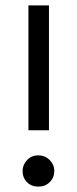

<svg xmlns="http://www.w3.org/2000/svg" viewBox="-20 -694 291 722"><path d="M86.9 -204.1H164.1V-673.8H86.9ZM64.9 -50.8Q64.9 -25.9 81.5 -9Q98.1 7.8 124 7.8Q149.9 7.8 167 -9Q184.1 -25.9 184.1 -50.8Q184.1 -75.2 166.5 -92.5Q148.9 -109.9 124 -109.9Q99.1 -109.9 82 -92.3Q64.9 -74.7 64.9 -50.8Z"/></svg>

Font: FAU Chimera
Style: Regular
Weight: 400
Version: Version 1.002;hotconv 1.0.117;makeotfexe 2.5.65602